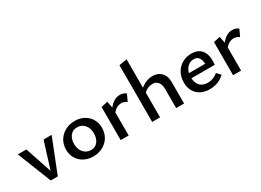

<svg xmlns="http://www.w3.org/2000/svg" viewBox="-24 -1386 2801 2059"><g transform="rotate(-30 1376.5 -356.5)"><path d="M435 -419 269 0H182L16 -419H122L232 -90L335 -419Z M489 -203Q489 -267 519.5 -317.5Q550 -368 603.5 -396.5Q657 -425 724 -425Q786 -425 835.5 -398Q885 -371 913 -323.5Q941 -276 941 -217Q941 -153 911 -102Q881 -51 827.5 -22.5Q774 6 707 6Q645 6 595 -21Q545 -48 517 -95.5Q489 -143 489 -203ZM836 -206Q836 -273 800.5 -313Q765 -353 710 -353Q655 -353 624.5 -313Q594 -273 594 -214Q594 -147 630.5 -106.5Q667 -66 721 -66Q776 -66 806 -106.5Q836 -147 836 -206Z M1356 -399 1317 -316Q1305 -327 1287 -333.5Q1269 -340 1249 -340Q1221 -340 1194.5 -326Q1168 -312 1147 -286V0H1048V-410L1129 -428L1145 -347Q1174 -384 1208 -404.5Q1242 -425 1278 -425Q1327 -425 1356 -399Z M1833 -271V0H1735V-236Q1735 -290 1711 -321Q1687 -352 1643 -352Q1615 -352 1586.5 -340.5Q1558 -329 1536 -307V0H1438V-702L1536 -719V-367Q1569 -395 1607.5 -410Q1646 -425 1686 -425Q1751 -425 1792 -383.5Q1833 -342 1833 -271Z M2336 -66Q2259 6 2151 6Q2057 6 2000 -48Q1943 -102 1943 -195Q1943 -262 1972 -314.5Q2001 -367 2052.5 -396Q2104 -425 2167 -425Q2245 -425 2286.5 -378Q2328 -331 2328 -250Q2328 -214 2325 -195H2036Q2040 -132 2073.5 -98.5Q2107 -65 2168 -65Q2233 -65 2292 -112ZM2041 -256H2242Q2240 -306 2219.5 -333Q2199 -360 2160 -360Q2116 -360 2084 -331.5Q2052 -303 2041 -256Z M2748 -399 2709 -316Q2697 -327 2679 -333.5Q2661 -340 2641 -340Q2613 -340 2586.5 -326Q2560 -312 2539 -286V0H2440V-410L2521 -428L2537 -347Q2566 -384 2600 -404.5Q2634 -425 2670 -425Q2719 -425 2748 -399Z"/></g></svg>

Font: Ysabeau Infant Semibold
Style: Regular
Weight: 600
Designer: Christian Thalmann (Catharsis Fonts)
Version: Version 0.003